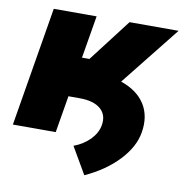

<svg xmlns="http://www.w3.org/2000/svg" viewBox="-80 -621 828 865"><g transform="rotate(10 334.0 -188.0)"><path d="M5.7 0 96.6 -545.5H292.6L259.9 -350.9H294L443.2 -545.5H667.6L452.4 -275.2Q527.7 -249.6 562 -195.8Q596.2 -142 583.8 -66.8Q572.8 1.1 513.5 64.1Q454.2 127.1 362.2 169L291.2 46.9Q335.2 30.2 364.5 0.4Q393.8 -29.5 400.6 -65.3Q409.4 -113.6 377.7 -141.3Q345.9 -169 281.2 -169H230.1L201.7 0Z"/></g></svg>

Font: Karasuma Gothic
Style: Italic
Weight: 900
Italic angle: -9.39999°
Designer: Rasmus Andersson / Ryoko Nishizuka
Foundry: Genbu
Version: Version 1.00